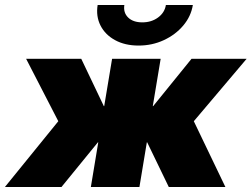

<svg xmlns="http://www.w3.org/2000/svg" viewBox="-64 -752 1012 772"><path d="M-44.4 0 170.4 -264.6 41 -515.6H262.7L353.5 -325.2H355L386.7 -515.6H582L550.3 -325.2H551.8L706.1 -515.6H927.7L715.3 -264.6L842.3 0H614.7L527.8 -179.7H526.4L496.6 0H301.3L331.1 -179.7H329.6L183.1 0ZM493.2 -568.8Q438.5 -568.8 398.7 -590.6Q358.9 -612.3 340.1 -649.4Q321.3 -686.5 328.6 -731.9H436Q431.2 -701.2 451.2 -681.6Q471.2 -662.1 508.3 -662.1Q544.9 -662.1 571.5 -681.6Q598.1 -701.2 603 -731.9H711.4Q704.1 -686.5 672.9 -649.4Q641.6 -612.3 594.7 -590.6Q547.9 -568.8 493.2 -568.8Z"/></svg>

Font: Inter Display Black
Style: Italic
Weight: 900
Italic angle: -9.39999°
Designer: Rasmus Andersson
Foundry: rsms
Version: Version 4.000;git-a52131595